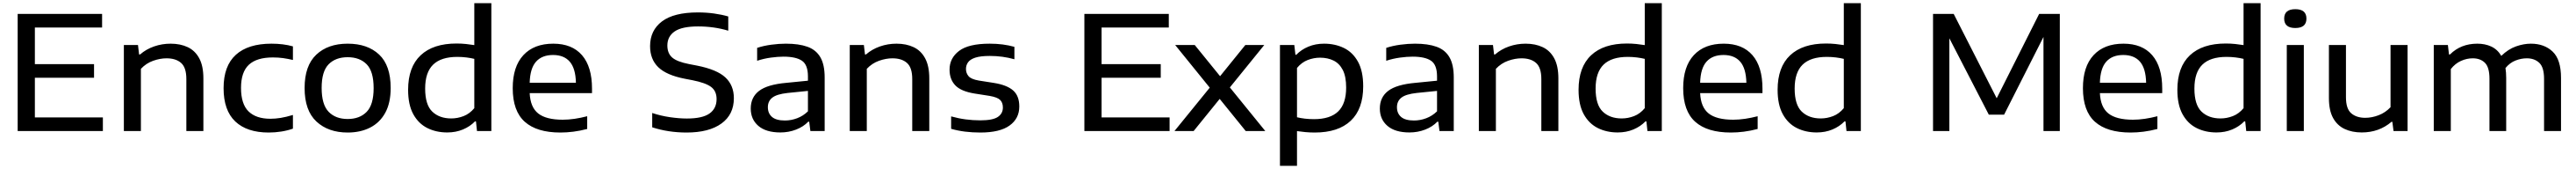

<svg xmlns="http://www.w3.org/2000/svg" viewBox="-20 -828 16327 1068"><path d="M92 0V-740H627V-654H201V-422.5H576V-336.5H201V-86H632V0Z M765 0V-543.5H854.5L861.5 -484H868Q906 -517 956.2 -534.5Q1006.5 -552 1061.5 -552Q1123 -552 1169.8 -530Q1216.5 -508 1242.8 -459.5Q1269 -411 1269 -333V0H1161V-328.5Q1161 -401 1127.8 -430.2Q1094.5 -459.5 1035.5 -459.5Q995 -459.5 950.8 -444Q906.5 -428.5 873 -393V0Z M1683 9.5Q1545 9.5 1471 -60.5Q1397 -130.5 1397 -271Q1397 -411.5 1474.8 -481.8Q1552.5 -552 1700.5 -552Q1776 -552 1836.5 -535V-449Q1804.5 -456.5 1774.2 -460.8Q1744 -465 1709.5 -465Q1607 -465 1557.2 -418.8Q1507.5 -372.5 1507.5 -272.5Q1507.5 -170.5 1555.2 -124Q1603 -77.5 1693.5 -77.5Q1725.5 -77.5 1759.2 -83Q1793 -88.5 1836.5 -101.5V-15Q1802.5 -3 1763.2 3.2Q1724 9.5 1683 9.5Z M2183.5 9.5Q2060.5 9.5 1985.5 -60Q1910.5 -129.5 1910.5 -272Q1910.5 -412.5 1984.2 -482.2Q2058 -552 2183.5 -552Q2309.5 -552 2382.8 -483.2Q2456 -414.5 2456 -272Q2456 -178 2421.8 -115.5Q2387.5 -53 2326 -21.8Q2264.5 9.5 2183.5 9.5ZM2183.5 -76Q2259.5 -76 2303.8 -121.2Q2348 -166.5 2348 -271Q2348 -377 2303.8 -421.8Q2259.5 -466.5 2183.5 -466.5Q2107 -466.5 2062.8 -421.8Q2018.5 -377 2018.5 -272.5Q2018.5 -167 2062.8 -121.5Q2107 -76 2183.5 -76Z M2814.5 9Q2744 9 2688 -19Q2632 -47 2599.2 -106.5Q2566.5 -166 2566.5 -260.5Q2566.5 -404 2645.8 -478.5Q2725 -553 2873.5 -553Q2904 -553 2933 -550Q2962 -547 2986 -543V-808H3094V0H3003L2996.5 -61H2990.5Q2959 -28.5 2914 -9.8Q2869 9 2814.5 9ZM2840 -79.5Q2879.5 -79.5 2918 -94.2Q2956.5 -109 2986 -144.5V-456Q2964 -461.5 2936 -465Q2908 -468.5 2878.5 -468.5Q2775.5 -468.5 2725 -419.5Q2674.5 -370.5 2674.5 -268.5Q2674.5 -165.5 2719.8 -122.5Q2765 -79.5 2840 -79.5Z M3531.5 9.5Q3382 9.5 3305.8 -58.5Q3229.5 -126.5 3229.5 -271Q3229.5 -407 3297 -479.5Q3364.5 -552 3486.5 -552Q3605.5 -552 3668.8 -479Q3732 -406 3732 -268V-239.5H3337Q3341 -150.5 3391 -111Q3441 -71.5 3546.5 -71.5Q3582.5 -71.5 3621.8 -77.2Q3661 -83 3701.5 -93.5V-13Q3655.5 -1 3613.5 4.2Q3571.5 9.5 3531.5 9.5ZM3485 -480.5Q3415 -480.5 3377.2 -438.2Q3339.5 -396 3337 -305H3630Q3628 -395.5 3591.2 -438Q3554.5 -480.5 3485 -480.5Z M4331.5 9.5Q4215.5 9.5 4113.5 -23.5V-114Q4167 -96 4225.8 -87.5Q4284.5 -79 4333 -79Q4432 -79 4476.8 -110.8Q4521.5 -142.5 4521.5 -202Q4521.5 -252.5 4487 -278.5Q4452.5 -304.5 4369 -321L4319.5 -330.5Q4204 -353 4152 -403.2Q4100 -453.5 4100 -536.5Q4100 -636 4175.5 -692.8Q4251 -749.5 4403 -749.5Q4456 -749.5 4505 -742.8Q4554 -736 4595.5 -724V-634Q4506 -661 4404 -661Q4301.5 -661 4255.5 -629.2Q4209.5 -597.5 4209.5 -540.5Q4209.5 -491.5 4239.8 -464.8Q4270 -438 4347.5 -423L4397 -413.5Q4524 -388.5 4577.5 -338.5Q4631 -288.5 4631 -207.5Q4631 -104 4552 -47.2Q4473 9.5 4331.5 9.5Z M4926 9Q4834.5 9 4786.2 -32.5Q4738 -74 4738 -142Q4738 -213.5 4791 -253.8Q4844 -294 4963.5 -304.5L5100.5 -318V-345Q5100.5 -418.5 5062.5 -444.2Q5024.5 -470 4945.5 -470Q4910 -470 4865.8 -464Q4821.5 -458 4778.5 -444V-525.5Q4819.5 -539 4868.2 -545.5Q4917 -552 4960.5 -552Q5043 -552 5097.5 -532.5Q5152 -513 5179.2 -466.2Q5206.5 -419.5 5206.5 -338.5V0H5116L5108.5 -59H5102.5Q5072 -27 5025.2 -9Q4978.5 9 4926 9ZM4846.5 -150.5Q4846.5 -111.5 4872.8 -89Q4899 -66.5 4954.5 -66.5Q4994 -66.5 5032 -80.8Q5070 -95 5100.5 -124.5V-253.5L4971.5 -240.5Q4903 -233 4874.8 -211Q4846.5 -189 4846.5 -150.5Z M5365.5 0V-543.5H5455L5462 -484H5468.5Q5506.5 -517 5556.8 -534.5Q5607 -552 5662 -552Q5723.5 -552 5770.2 -530Q5817 -508 5843.2 -459.5Q5869.5 -411 5869.5 -333V0H5761.5V-328.5Q5761.5 -401 5728.2 -430.2Q5695 -459.5 5636 -459.5Q5595.5 -459.5 5551.2 -444Q5507 -428.5 5473.5 -393V0Z M6193 9.5Q6142.5 9.5 6096 3.8Q6049.5 -2 6008 -14V-92.5Q6054.5 -79.5 6100.2 -73.5Q6146 -67.5 6193.5 -67.5Q6272 -67.5 6304 -89Q6336 -110.5 6336 -148.5Q6336 -179.5 6318.5 -196.5Q6301 -213.5 6252 -222L6156 -237Q6070 -251 6034 -289Q5998 -327 5998 -388Q5998 -460.5 6058.2 -506.2Q6118.5 -552 6252.5 -552Q6338 -552 6409 -532V-453.5Q6334.5 -474.5 6253.5 -474.5Q6194.5 -474.5 6161.5 -463.8Q6128.5 -453 6115.2 -434.2Q6102 -415.5 6102 -392.5Q6102 -366 6118.2 -346.8Q6134.5 -327.5 6183 -319L6279 -304Q6361 -291 6400.5 -256.8Q6440 -222.5 6440 -155Q6440 -79 6378.5 -34.8Q6317 9.5 6193 9.5Z M6852.5 0V-740H7387.5V-654H6961.5V-422.5H7336.5V-336.5H6961.5V-86H7392.5V0Z M7423.5 0 7647 -274 7428 -543.5H7552L7712.5 -346.5L7872.5 -543.5H7992.5L7774.5 -275.5L7999 0H7875L7710 -203L7545 0Z M8092 220V-543.5H8183L8190 -482H8195.5Q8227 -514.5 8272 -533.2Q8317 -552 8371.5 -552Q8440.5 -552 8496.8 -525Q8553 -498 8586.2 -438.5Q8619.5 -379 8619.5 -282.5Q8619.5 -139 8540.5 -64.8Q8461.5 9.5 8312.5 9.5Q8282 9.5 8253 6.8Q8224 4 8200 0.5V220ZM8307.5 -75Q8410.5 -75 8461 -123.8Q8511.5 -172.5 8511.5 -274.5Q8511.5 -344.5 8490.2 -385.8Q8469 -427 8431.8 -445.2Q8394.5 -463.5 8346 -463.5Q8306.5 -463.5 8268 -448.8Q8229.5 -434 8200 -398.5V-87Q8222 -81.5 8250 -78.2Q8278 -75 8307.5 -75Z M8913 9Q8821.5 9 8773.2 -32.5Q8725 -74 8725 -142Q8725 -213.5 8778 -253.8Q8831 -294 8950.5 -304.5L9087.5 -318V-345Q9087.5 -418.5 9049.5 -444.2Q9011.5 -470 8932.5 -470Q8897 -470 8852.8 -464Q8808.5 -458 8765.5 -444V-525.5Q8806.5 -539 8855.2 -545.5Q8904 -552 8947.5 -552Q9030 -552 9084.5 -532.5Q9139 -513 9166.2 -466.2Q9193.5 -419.5 9193.5 -338.5V0H9103L9095.5 -59H9089.5Q9059 -27 9012.2 -9Q8965.5 9 8913 9ZM8833.5 -150.5Q8833.5 -111.5 8859.8 -89Q8886 -66.5 8941.5 -66.5Q8981 -66.5 9019 -80.8Q9057 -95 9087.5 -124.5V-253.5L8958.5 -240.5Q8890 -233 8861.8 -211Q8833.5 -189 8833.5 -150.5Z M9352.5 0V-543.5H9442L9449 -484H9455.5Q9493.5 -517 9543.8 -534.5Q9594 -552 9649 -552Q9710.5 -552 9757.2 -530Q9804 -508 9830.2 -459.5Q9856.5 -411 9856.5 -333V0H9748.5V-328.5Q9748.5 -401 9715.2 -430.2Q9682 -459.5 9623 -459.5Q9582.5 -459.5 9538.2 -444Q9494 -428.5 9460.5 -393V0Z M10232.5 9Q10162 9 10106 -19Q10050 -47 10017.2 -106.5Q9984.5 -166 9984.5 -260.5Q9984.5 -404 10063.8 -478.5Q10143 -553 10291.5 -553Q10322 -553 10351 -550Q10380 -547 10404 -543V-808H10512V0H10421L10414.5 -61H10408.5Q10377 -28.5 10332 -9.8Q10287 9 10232.5 9ZM10258 -79.5Q10297.5 -79.5 10336 -94.2Q10374.5 -109 10404 -144.5V-456Q10382 -461.5 10354 -465Q10326 -468.5 10296.5 -468.5Q10193.5 -468.5 10143 -419.5Q10092.5 -370.5 10092.5 -268.5Q10092.5 -165.5 10137.8 -122.5Q10183 -79.5 10258 -79.5Z M10949.5 9.5Q10800 9.5 10723.8 -58.5Q10647.5 -126.5 10647.5 -271Q10647.5 -407 10715 -479.5Q10782.5 -552 10904.5 -552Q11023.5 -552 11086.8 -479Q11150 -406 11150 -268V-239.5H10755Q10759 -150.5 10809 -111Q10859 -71.5 10964.5 -71.5Q11000.5 -71.5 11039.8 -77.2Q11079 -83 11119.5 -93.5V-13Q11073.5 -1 11031.5 4.2Q10989.5 9.5 10949.5 9.5ZM10903 -480.5Q10833 -480.5 10795.2 -438.2Q10757.5 -396 10755 -305H11048Q11046 -395.5 11009.2 -438Q10972.5 -480.5 10903 -480.5Z M11494 9Q11423.5 9 11367.5 -19Q11311.5 -47 11278.8 -106.5Q11246 -166 11246 -260.5Q11246 -404 11325.2 -478.5Q11404.5 -553 11553 -553Q11583.5 -553 11612.5 -550Q11641.5 -547 11665.5 -543V-808H11773.5V0H11682.5L11676 -61H11670Q11638.5 -28.5 11593.5 -9.8Q11548.5 9 11494 9ZM11519.5 -79.5Q11559 -79.5 11597.5 -94.2Q11636 -109 11665.5 -144.5V-456Q11643.5 -461.5 11615.5 -465Q11587.5 -468.5 11558 -468.5Q11455 -468.5 11404.5 -419.5Q11354 -370.5 11354 -268.5Q11354 -165.5 11399.2 -122.5Q11444.5 -79.5 11519.5 -79.5Z M12231 0V-740H12362L12634.5 -207L12903.5 -740H13034.5V0H12931V-594.5L12681.5 -103.5H12584.5L12334.5 -586V0Z M13483 9.5Q13333.5 9.5 13257.2 -58.5Q13181 -126.5 13181 -271Q13181 -407 13248.5 -479.5Q13316 -552 13438 -552Q13557 -552 13620.2 -479Q13683.5 -406 13683.5 -268V-239.5H13288.5Q13292.5 -150.5 13342.5 -111Q13392.5 -71.5 13498 -71.5Q13534 -71.5 13573.2 -77.2Q13612.5 -83 13653 -93.5V-13Q13607 -1 13565 4.2Q13523 9.5 13483 9.5ZM13436.5 -480.5Q13366.5 -480.5 13328.8 -438.2Q13291 -396 13288.5 -305H13581.5Q13579.5 -395.5 13542.8 -438Q13506 -480.5 13436.5 -480.5Z M14027.5 9Q13957 9 13901 -19Q13845 -47 13812.2 -106.5Q13779.5 -166 13779.5 -260.5Q13779.5 -404 13858.8 -478.5Q13938 -553 14086.5 -553Q14117 -553 14146 -550Q14175 -547 14199 -543V-808H14307V0H14216L14209.5 -61H14203.5Q14172 -28.5 14127 -9.8Q14082 9 14027.5 9ZM14053 -79.5Q14092.5 -79.5 14131 -94.2Q14169.5 -109 14199 -144.5V-456Q14177 -461.5 14149 -465Q14121 -468.5 14091.5 -468.5Q13988.5 -468.5 13938 -419.5Q13887.5 -370.5 13887.5 -268.5Q13887.5 -165.5 13932.8 -122.5Q13978 -79.5 14053 -79.5Z M14473 0V-543.5H14581V0ZM14527 -651Q14456.5 -651 14456.5 -710.5Q14456.5 -770 14527 -770Q14597.5 -770 14597.5 -710.5Q14597.5 -651 14527 -651Z M14948 9Q14886.5 9 14839.5 -13Q14792.5 -35 14766.2 -82.8Q14740 -130.5 14740 -208V-543.5H14848V-213.5Q14848 -140.5 14881.5 -112Q14915 -83.5 14970 -83.5Q15012.5 -83.5 15055.5 -100Q15098.5 -116.5 15130.5 -150.5V-543.5H15238.5V0H15149.5L15142 -58H15136.5Q15057.5 9 14948 9Z M15404.5 0V-543.5H15494L15501 -484H15507.5Q15576 -552 15680.5 -552Q15730 -552 15769.2 -533.8Q15808.5 -515.5 15832.5 -475Q15876.5 -517.5 15925.5 -534.8Q15974.5 -552 16020 -552Q16105 -552 16158 -501.8Q16211 -451.5 16211 -335.5V0H16103.5V-330Q16103.5 -402.5 16073.2 -431Q16043 -459.5 15994 -459.5Q15958.5 -459.5 15922.5 -445.5Q15886.5 -431.5 15859 -398Q15863.5 -369.5 15863.5 -336.5V0H15757.5V-330Q15757.5 -402.5 15728.8 -431Q15700 -459.5 15651.5 -459.5Q15613.5 -459.5 15576.8 -443Q15540 -426.5 15512.5 -391.5V0Z"/></svg>

Font: Encode Sans Expanded Medium
Style: Regular
Weight: 500
Width: 7
Designer: Multiple Designers
Foundry: Impallari Type
Version: Version 3.000; ttfautohint (v1.8.3) -l 8 -r 50 -G 200 -x 14 